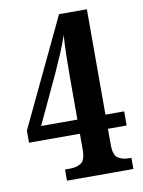

<svg xmlns="http://www.w3.org/2000/svg" viewBox="-82 -771 619 829"><g transform="rotate(-10 228.0 -357.0)"><path d="M144 0V-49H167Q195 -49 214.5 -61.5Q234 -74 234 -121V-190H11V-243L235 -714H357V-252H439V-190H357V-121Q357 -74 376.5 -61.5Q396 -49 424 -49H435V0ZM75 -252H234V-438Q234 -482 235 -529Q236 -576 239 -622Q229 -590 210 -545.5Q191 -501 175 -466Z"/></g></svg>

Font: Noto Serif Thai ExtraCondensed
Style: Bold
Weight: 700
Width: 2
Designer: Monotype Design Team
Foundry: Monotype Imaging Inc.
Version: Version 2.002; ttfautohint (v1.8.4.7-5d5b)